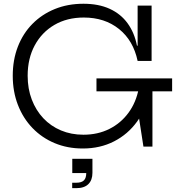

<svg xmlns="http://www.w3.org/2000/svg" viewBox="-20 -782 950 1024"><path d="M421.5 10Q340 10 271.8 -18.5Q203.5 -47 153.2 -99.2Q103 -151.5 75.5 -222.5Q48 -293.5 48 -378Q48 -462.5 75.2 -533Q102.5 -603.5 152.8 -654.5Q203 -705.5 272.2 -733.8Q341.5 -762 425 -762Q506 -762 565 -735Q624 -708 660.5 -657.8Q697 -607.5 710.5 -538.5H734L714 -457Q691 -566 614.8 -627.2Q538.5 -688.5 427 -688.5Q337.5 -688.5 270.2 -649.2Q203 -610 165.2 -540Q127.5 -470 127.5 -378Q127.5 -308.5 149.5 -251Q171.5 -193.5 211 -151.5Q250.5 -109.5 305 -86.5Q359.5 -63.5 425 -63.5Q501.5 -63.5 563 -94.2Q624.5 -125 665.2 -180.5Q706 -236 720 -310.5L777 -294.5Q761 -203 711.8 -134.5Q662.5 -66 588.2 -28Q514 10 421.5 10ZM745 0 718 -174.5V-361H793V0ZM494.5 -295V-364H898V-295ZM714 -457V-752H788.5V-457ZM365.5 65H473V120L445 141H365.5ZM440 75H473V139.5Q473 178.5 451.2 200Q429.5 221.5 387 221.5H365V192.5H387Q415 192.5 427.5 180Q440 167.5 440 141Z"/></svg>

Font: Hepta Slab
Style: Regular
Weight: 400
Designer: Michael LaGattuta
Foundry: Michael LaGattuta
Version: Version 1.100